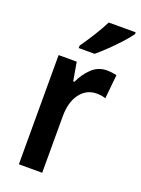

<svg xmlns="http://www.w3.org/2000/svg" viewBox="-146 -831 659 897"><g transform="rotate(20 184.0 -383.0)"><path d="M303 -553Q328 -553 352 -547L340 -428Q321 -435 295 -435Q245 -435 213.5 -393.5Q182 -352 182 -280V0H66V-543H156L172 -451H178Q197 -493 228.5 -523Q260 -553 303 -553ZM368 -757Q354 -737 328.5 -709Q303 -681 274 -653Q245 -625 222 -606H143V-618Q169 -655 193 -693.5Q217 -732 234 -766H368Z"/></g></svg>

Font: Noto Sans Condensed SemiBold
Style: Regular
Weight: 600
Width: 3
Designer: Monotype Design Team
Foundry: Monotype Imaging Inc.
Version: Version 2.013; ttfautohint (v1.8.4.7-5d5b)